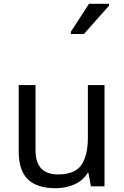

<svg xmlns="http://www.w3.org/2000/svg" viewBox="-20 -986 658 1016"><path d="M533 -536V0H461L448 -71H444Q418 -29 372 -9.5Q326 10 274 10Q177 10 128 -36.5Q79 -83 79 -185V-536H168V-191Q168 -63 287 -63Q376 -63 410.5 -113Q445 -163 445 -257V-536ZM355 -806V-818L451 -966H557V-956L424 -806Z"/></svg>

Font: Noto Sans Tifinagh Hawad
Style: Regular
Weight: 400
Designer: JamraPatel
Foundry: JamraPatel LLC
Version: Version 2.006; ttfautohint (v1.8.4.7-5d5b)